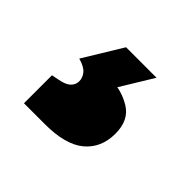

<svg xmlns="http://www.w3.org/2000/svg" viewBox="-72 -100 383 383"><g transform="rotate(45 119.0 91.5)"><path d="M28 203V124L43 121Q60 118 67.5 111Q75 104 75 94Q75 84 68 75.5Q61 67 43 62L118 47Q148 47 174 63Q200 79 200 117Q200 157 172.5 180Q145 203 87 203ZM43 62 93 -20H179L129 62Z"/></g></svg>

Font: Exo Thin Black
Style: Regular
Weight: 900
Version: Version 2.000